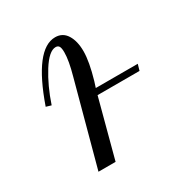

<svg xmlns="http://www.w3.org/2000/svg" viewBox="-119 -559 619 650"><g transform="rotate(-30 190.5 -234.0)"><path d="M58.1 -273.9 38.1 -279.8Q104 -467.8 183.1 -467.8Q212.4 -467.8 227.8 -443.1Q243.2 -418.5 243.2 -378.9Q243.2 -338.4 224.1 -272.9L216.8 -250H380.9L374 -226.1H210L149.9 0H83L169.9 -321.8Q185.1 -376 185.1 -408.2Q185.1 -424.3 181.2 -431.2Q177.2 -438 168 -438Q142.1 -438 110.8 -388.2Q79.6 -338.4 58.1 -273.9Z"/></g></svg>

Font: Flanker Steampunk
Style: Italic
Weight: 400
Italic angle: -12°
Designer: Alexey Kryukov, Leonardo Di Lena
Foundry: Alexey Kryukov, Leonardo Di Lena
Version: 1.210